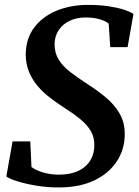

<svg xmlns="http://www.w3.org/2000/svg" viewBox="-20 -772 582 802"><path d="M225.5 11Q176 11 130.2 3.2Q84.5 -4.5 51.2 -15.2Q18 -26 6.5 -35L32.5 -181.5H106.5L111.5 -74.5Q129.5 -60.5 160.5 -51.5Q191.5 -42.5 225.5 -42.5Q258.5 -42.5 285.5 -50.2Q312.5 -58 332 -73.5Q351.5 -89 362.5 -111.8Q373.5 -134.5 374 -163.5Q375 -197.5 359.5 -224.2Q344 -251 315.2 -274.5Q286.5 -298 247 -323Q216.5 -342.5 188 -364.5Q159.5 -386.5 137 -413Q114.5 -439.5 101.2 -471.8Q88 -504 87.5 -543Q87.5 -609 122 -655.8Q156.5 -702.5 215.5 -727Q274.5 -751.5 346.5 -751.5Q396.5 -751.5 434.2 -745.8Q472 -740 497.8 -731.5Q523.5 -723 537.5 -714L513 -575H440.5L434 -673.5Q419 -685.5 394.2 -692.2Q369.5 -699 337 -699Q301.5 -699 272.5 -685.8Q243.5 -672.5 226 -647.5Q208.5 -622.5 208 -587Q208 -550.5 225.2 -522.8Q242.5 -495 273.8 -471Q305 -447 346.5 -420Q386 -395 421.2 -365.8Q456.5 -336.5 478.8 -299.2Q501 -262 501 -212.5Q501.5 -149.5 468.5 -98.8Q435.5 -48 374 -18.5Q312.5 11 225.5 11Z"/></svg>

Font: Merriweather 28pt SemiBold
Style: Italic
Weight: 600
Italic angle: -7.8°
Version: Version 2.101